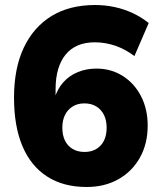

<svg xmlns="http://www.w3.org/2000/svg" viewBox="-20 -736 640 767"><path d="M326 11Q233 11 168 -31Q103 -73 69.5 -152.5Q36 -232 36 -346Q36 -463 75 -545.5Q114 -628 186 -672Q258 -716 360 -716Q399 -716 437 -708Q475 -700 509.5 -684Q544 -668 574 -644L517 -512Q480 -540 440 -553.5Q400 -567 359 -567Q321 -567 292 -555Q263 -543 243 -519Q223 -495 212.5 -460Q202 -425 202 -379V-344H198Q210 -382 233.5 -408Q257 -434 291 -448Q325 -462 365 -462Q424 -462 470.5 -432.5Q517 -403 543.5 -351.5Q570 -300 570 -234Q570 -162 539 -106.5Q508 -51 453 -20Q398 11 326 11ZM318 -129Q345 -129 365 -141Q385 -153 395.5 -174.5Q406 -196 406 -226Q406 -255 395.5 -276.5Q385 -298 365 -310.5Q345 -323 317 -323Q290 -323 270 -310.5Q250 -298 239.5 -276.5Q229 -255 229 -226Q229 -196 239.5 -174.5Q250 -153 270 -141Q290 -129 318 -129Z"/></svg>

Font: Nunito Sans 9pt Black
Style: Regular
Weight: 900
Version: Version 3.101;gftools[0.9.27]